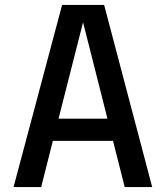

<svg xmlns="http://www.w3.org/2000/svg" viewBox="-20 -759 673 779"><path d="M35 0 232 -739H402.5L597.5 0H486L438.5 -187.5H194.5L147 0ZM217.5 -277.5H416L317 -668.5Z"/></svg>

Font: Epilogue Medium
Style: Regular
Weight: 500
Designer: Tyler Finck
Foundry: Etcetera Type Co
Version: Version 2.111; ttfautohint (v1.8.3)